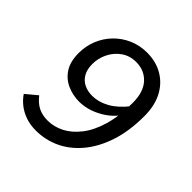

<svg xmlns="http://www.w3.org/2000/svg" viewBox="-174 -793 948 948"><g transform="rotate(45 300.0 -318.5)"><path d="M210 12Q170 12 137.5 0.5Q105 -11 80.5 -30.5Q56 -50 40 -74L99 -123Q123 -92 151 -78Q179 -64 216 -64Q260 -64 301.5 -85Q343 -106 377.5 -150Q412 -194 432 -262Q452 -330 452 -423Q452 -499 415.5 -538.5Q379 -578 322 -578Q277 -578 244 -554.5Q211 -531 193 -494.5Q175 -458 175 -418Q175 -380 189.5 -355Q204 -330 229 -318Q254 -306 284 -306Q330 -306 374 -330.5Q418 -355 458 -406L452 -336Q431 -308 400 -286.5Q369 -265 333 -252.5Q297 -240 261 -240Q216 -240 176.5 -257.5Q137 -275 113 -312Q89 -349 89 -408Q89 -457 106.5 -500.5Q124 -544 156.5 -577.5Q189 -611 232.5 -630Q276 -649 327 -649Q390 -649 438 -620.5Q486 -592 512.5 -540.5Q539 -489 539 -418Q539 -313 512.5 -233Q486 -153 440 -98Q394 -43 335 -15.5Q276 12 210 12Z"/></g></svg>

Font: Source Code Pro ExtraLight Medium
Style: Italic
Weight: 500
Italic angle: -11°
Monospace: yes
Version: Version 1.016;hotconv 1.0.116;makeotfexe 2.5.65601